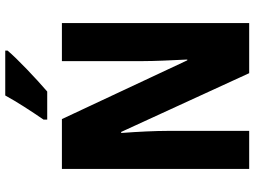

<svg xmlns="http://www.w3.org/2000/svg" viewBox="-139 -831 970 732"><g transform="rotate(-90 346.0 -465.0)"><path d="M519 -921V-930H348C324 -886 289 -832 256 -784V-770H363C412 -812 488 -884 519 -921ZM624 0V-714H479V-406C479 -361 482 -297 485 -236H482L258 -714H68V0H213V-311C213 -357 210 -422 205 -488H209L433 0Z"/></g></svg>

Font: Noto Sans Lao Looped Condensed ExtraBold
Style: Regular
Weight: 800
Width: 3
Designer: Mark Frömberg, Ben Mitchell
Foundry: The Fontpad Ltd
Version: Version 1.002